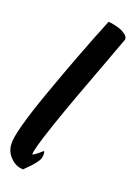

<svg xmlns="http://www.w3.org/2000/svg" viewBox="-204 -720 574 822"><g transform="rotate(15 83.5 -309.5)"><path d="M173 -662Q177 -661 183 -660Q189 -659 204.5 -654Q220 -649 231.5 -643Q243 -637 252.5 -627.5Q262 -618 261 -607Q249 -581 209 -497Q4 -70 4 -29Q4 -29 5 -29Q12 -29 49 -56Q54 -51 49 -28Q47 -18 30.5 0Q14 18 -2 30L-17 43Q-48 41 -71.5 14Q-95 -13 -94 -47Q-95 -97 -2.5 -299Q90 -501 173 -662Z"/></g></svg>

Font: Vervelle
Style: Script
Weight: 400
Monospace: yes
Designer: Nur Solikh
Foundry: Astageni Type
Version: Version 1.0